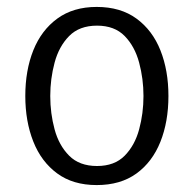

<svg xmlns="http://www.w3.org/2000/svg" viewBox="-20 -522 559 554"><path d="M466 -245Q466 -171 442.8 -112.8Q419.5 -54.5 373.5 -21.2Q327.5 12 259 12Q190.5 12 144.8 -21.8Q99 -55.5 76 -113.8Q53 -172 53 -245Q53 -319 76.2 -377Q99.5 -435 145.5 -468.5Q191.5 -502 259 -502Q328 -502 374 -468.2Q420 -434.5 443 -376.5Q466 -318.5 466 -245ZM125 -245Q125 -195 137.5 -148.8Q150 -102.5 179.5 -72.8Q209 -43 260 -43Q310.5 -43 339.8 -72.8Q369 -102.5 381.5 -148.8Q394 -195 394 -245Q394 -294.5 381.5 -341.2Q369 -388 339.8 -418Q310.5 -448 260 -448Q209 -448 179.5 -418Q150 -388 137.5 -341.2Q125 -294.5 125 -245Z"/></svg>

Font: Signika Negative Light
Style: Regular
Weight: 300
Designer: Anna Giedry
Foundry: Anna Giedry
Version: Version 2.001